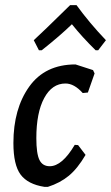

<svg xmlns="http://www.w3.org/2000/svg" viewBox="-20 -718 431 745"><path d="M131 -523 111 -562Q142 -590 252 -698H277Q327 -629 391 -562L361 -523H351Q298 -575 259 -624Q214 -580 142 -523ZM273 -468 341 -446 347 -433 321 -359 301 -357Q268 -394 234 -394Q182 -394 151.5 -337.5Q121 -281 121 -182Q121 -122 133 -97.5Q145 -73 173 -73Q221 -73 270 -156L283 -155L312 -117Q281 -64 247 -36Q213 -8 166 7H152Q88 -3 60 -40.5Q32 -78 32 -163Q32 -296 93.5 -382Q155 -468 273 -468Z"/></svg>

Font: Alegreya Sans Medium
Style: Italic
Weight: 500
Italic angle: -7°
Designer: Juan Pablo del Peral
Foundry: Huerta Tipografica
Version: Version 2.007